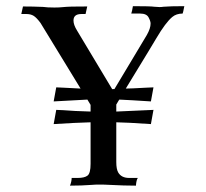

<svg xmlns="http://www.w3.org/2000/svg" viewBox="-20 -598 664 620"><path d="M418.9 1.5Q381.3 1.5 334.5 -1Q317.9 -2 299.8 -2Q287.1 -2 276.4 -1Q243.2 1.5 206.1 1.5Q211.4 -12.7 211.4 -23.4H231Q252.9 -23.4 262.7 -31Q272.5 -38.6 272.5 -68.8V-203.1Q222.2 -201.7 153.3 -197.3L161.6 -243.2L184.1 -242.2Q217.8 -239.3 272.5 -237.8V-259.3L262.2 -276.4Q212.4 -273.9 153.3 -270.5L161.6 -315.9L184.1 -314.9Q205.6 -313.5 240.2 -312L110.8 -523.9Q98.1 -541 88.6 -546.9Q79.1 -552.7 65.9 -552.7H48.8L54.2 -577.1Q86.4 -577.1 118.7 -575.7Q132.3 -573.7 155.8 -573.7Q171.4 -573.7 182.9 -575Q194.3 -576.2 212.2 -576.7Q230 -577.1 261.7 -577.1L256.3 -552.7H242.7Q217.3 -552.7 217.3 -531.7Q217.3 -517.6 229 -499L342.3 -310.1Q345.7 -310.5 349.6 -310.5L454.1 -484.9Q466.3 -506.3 466.3 -522Q466.3 -529.8 459.7 -542Q453.1 -554.2 432.6 -554.2H403.8Q403.8 -555.2 404.3 -555.7Q406.2 -560.5 409.2 -578.1Q466.3 -578.1 478.5 -576.2Q487.3 -575.2 495.1 -575.2Q502 -575.2 507.8 -576.2Q529.3 -578.1 575.2 -578.1L571.8 -561.5Q570.8 -558.1 570.6 -556.9Q570.3 -555.7 569.8 -555.2V-554.2Q549.3 -554.2 536.1 -543Q514.6 -524.9 484.9 -474.6Q483.4 -471.2 386.2 -312Q401.4 -312 452.6 -314.9L475.6 -315.9L467.3 -270.5Q399.9 -274.9 365.2 -276.4Q364.3 -275.4 364.3 -274.4H363.8L356 -261.2Q356 -260.7 355.5 -260.7V-237.8L475.6 -243.2L467.3 -197.3Q388.7 -202.6 355.5 -203.1V-74.7Q355.5 -51.8 361.8 -41Q372.1 -23.4 397 -23.4H424.8V-22.9Q420.4 -17.1 418.9 1.5Z"/></svg>

Font: Quaaykop
Style: Regular
Weight: 400
Designer: Tup Wanders
Foundry: Free font, DO NOT SELL
Version: Version 1.00;July 31, 2023;FontCreator 11.5.0.2430 64-bit